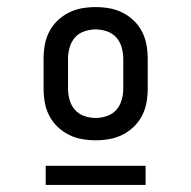

<svg xmlns="http://www.w3.org/2000/svg" viewBox="-20 -713 540 542"><path d="M250 -317Q230 -317 210.5 -320.5Q191 -324 173.5 -333Q156 -342 142 -355.5Q128 -369 119 -386.5Q110 -404 106.5 -423.5Q103 -443 103 -463V-547Q103 -567 106.5 -586.5Q110 -606 119 -623.5Q128 -641 142 -654.5Q156 -668 173.5 -677Q191 -686 210.5 -689.5Q230 -693 250 -693Q270 -693 289.5 -689.5Q309 -686 326.5 -677Q344 -668 358 -654.5Q372 -641 381 -623.5Q390 -606 393.5 -586.5Q397 -567 397 -547V-463Q397 -443 393.5 -423.5Q390 -404 381 -386.5Q372 -369 358 -355.5Q344 -342 326.5 -333Q309 -324 289.5 -320.5Q270 -317 250 -317ZM250 -380Q266 -380 282 -385.5Q298 -391 308.5 -403Q319 -415 323.5 -431Q328 -447 328 -463V-547Q328 -563 323.5 -579Q319 -595 308.5 -607Q298 -619 282 -624.5Q266 -630 250 -630Q234 -630 218 -624.5Q202 -619 191.5 -607Q181 -595 176.5 -579Q172 -563 172 -547V-463Q172 -447 176.5 -431Q181 -415 191.5 -403Q202 -391 218 -385.5Q234 -380 250 -380ZM109 -191V-245H391V-191Z"/></svg>

Font: Moesevka
Style: Regular
Weight: 400
Monospace: yes
Designer: Belleve Invis
Foundry: Belleve Invis
Version: Version 32.5.0; ttfautohint (v1.8.4)